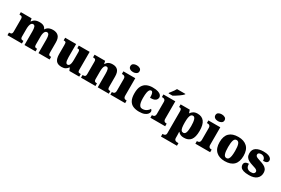

<svg xmlns="http://www.w3.org/2000/svg" viewBox="117 -2208 5647 3859"><g transform="rotate(30 2940.5 -278.0)"><path d="M14 0V-61H18Q41 -61 56 -65.5Q71 -70 79 -84.5Q87 -99 87 -128V-417Q87 -444 79 -457.5Q71 -471 56 -475.5Q41 -480 19 -480H15V-536H264L277 -472H282Q295 -493 315 -511Q335 -529 367 -540Q399 -551 447 -551Q485 -551 513 -542.5Q541 -534 561 -516.5Q581 -499 592 -472H597Q608 -493 628.5 -511Q649 -529 681 -540Q713 -551 756 -551Q839 -551 884 -506Q929 -461 929 -360V-131Q929 -101 934.5 -86Q940 -71 953 -66Q966 -61 988 -61H992V0H734V-317Q734 -381 720.5 -416Q707 -451 673 -451Q649 -451 633.5 -432Q618 -413 610.5 -381.5Q603 -350 603 -312V-131Q603 -101 608.5 -86Q614 -71 627 -66Q640 -61 662 -61H666V0H409V-317Q409 -381 397 -416Q385 -451 350 -451Q325 -451 310 -430Q295 -409 288 -375Q281 -341 281 -301V-125Q281 -98 288 -84.5Q295 -71 309 -66Q323 -61 345 -61H349V0Z M1273 10Q1181 10 1142 -39.5Q1103 -89 1103 -189V-402Q1103 -431 1100 -446.5Q1097 -462 1085.5 -468.5Q1074 -475 1048 -475H1044V-536H1298V-234Q1298 -192 1303 -159.5Q1308 -127 1319.5 -108.5Q1331 -90 1352 -90Q1376 -90 1390.5 -107.5Q1405 -125 1411.5 -157.5Q1418 -190 1418 -235V-417Q1418 -444 1411.5 -456.5Q1405 -469 1393 -472Q1381 -475 1364 -475H1360V-536H1612V-121Q1612 -93 1618.5 -80Q1625 -67 1638 -64Q1651 -61 1668 -61H1680V0H1451L1423 -64H1418Q1396 -30 1361 -10Q1326 10 1273 10Z M1721 0V-61H1725Q1748 -61 1763 -65.5Q1778 -70 1786 -84.5Q1794 -99 1794 -128V-412Q1794 -439 1787 -452.5Q1780 -466 1766 -470.5Q1752 -475 1730 -475H1726V-536H1972L1985 -472H1990Q2003 -493 2021 -511Q2039 -529 2068 -540Q2097 -551 2141 -551Q2221 -551 2262 -506Q2303 -461 2303 -360V-131Q2303 -101 2308.5 -86Q2314 -71 2327 -66Q2340 -61 2362 -61H2366V0H2109V-317Q2109 -381 2098 -416Q2087 -451 2055 -451Q2030 -451 2015.5 -430Q2001 -409 1995 -375Q1989 -341 1989 -301V-125Q1989 -98 1995.5 -84.5Q2002 -71 2016 -66Q2030 -61 2052 -61H2056V0Z M2402 0V-61H2414Q2433 -61 2447 -68Q2461 -75 2469 -91Q2477 -107 2477 -135V-409Q2477 -434 2468.5 -448Q2460 -462 2446 -468.5Q2432 -475 2414 -475H2395V-536H2671V-131Q2671 -105 2679 -89.5Q2687 -74 2701.5 -67.5Q2716 -61 2734 -61H2745V0ZM2569 -619Q2524 -619 2493.5 -639.5Q2463 -660 2463 -698Q2463 -739 2493.5 -758Q2524 -777 2569 -777Q2612 -777 2644 -758Q2676 -739 2676 -698Q2676 -660 2644 -639.5Q2612 -619 2569 -619Z M3070 10Q2991 10 2932 -15Q2873 -40 2840 -100.5Q2807 -161 2807 -267Q2807 -376 2842 -437.5Q2877 -499 2936 -525Q2995 -551 3068 -551Q3150 -551 3197 -535Q3244 -519 3264 -494.5Q3284 -470 3284 -444Q3284 -424 3273 -400Q3262 -376 3228 -359.5Q3194 -343 3125 -343Q3125 -380 3120.5 -411.5Q3116 -443 3105 -462.5Q3094 -482 3075 -482Q3053 -482 3037 -463Q3021 -444 3012 -397.5Q3003 -351 3003 -268Q3003 -203 3013 -159.5Q3023 -116 3044 -94Q3065 -72 3098 -72Q3154 -72 3194.5 -98Q3235 -124 3252 -161Q3268 -153 3274.5 -138.5Q3281 -124 3281 -110Q3281 -84 3259.5 -56Q3238 -28 3192 -9Q3146 10 3070 10Z M3331 0V-61H3343Q3362 -61 3376 -68Q3390 -75 3398 -91Q3406 -107 3406 -135V-409Q3406 -434 3397.5 -448Q3389 -462 3375 -468.5Q3361 -475 3343 -475H3324V-536H3600V-131Q3600 -105 3608 -89.5Q3616 -74 3630.5 -67.5Q3645 -61 3663 -61H3674V0ZM3403 -619Q3418 -638 3438 -664Q3458 -690 3477.5 -717Q3497 -744 3507 -766H3701V-756Q3692 -743 3668.5 -723Q3645 -703 3614 -681Q3583 -659 3551 -639.5Q3519 -620 3493 -606H3403Z M3704 221V160H3719Q3728 160 3743 156Q3758 152 3770 139Q3782 126 3782 100V-403Q3782 -435 3775.5 -450Q3769 -465 3757 -470Q3745 -475 3728 -475H3723V-536H3935L3959 -467H3963Q3984 -501 4021 -523.5Q4058 -546 4116 -546Q4216 -546 4268.5 -478Q4321 -410 4321 -264Q4321 -119 4269 -53Q4217 13 4113 13Q4064 13 4032.5 -1.5Q4001 -16 3979 -44H3973Q3974 -27 3975 -9Q3976 9 3976.5 27.5Q3977 46 3977 66V96Q3977 124 3989 137.5Q4001 151 4016 155.5Q4031 160 4039 160H4075V221ZM4053 -68Q4092 -68 4109 -114.5Q4126 -161 4126 -261Q4126 -356 4109.5 -409.5Q4093 -463 4056 -463Q4025 -463 4007.5 -439Q3990 -415 3983.5 -370.5Q3977 -326 3977 -264Q3977 -196 3983.5 -152.5Q3990 -109 4006.5 -88.5Q4023 -68 4053 -68Z M4375 0V-61H4387Q4406 -61 4420 -68Q4434 -75 4442 -91Q4450 -107 4450 -135V-409Q4450 -434 4441.5 -448Q4433 -462 4419 -468.5Q4405 -475 4387 -475H4368V-536H4644V-131Q4644 -105 4652 -89.5Q4660 -74 4674.5 -67.5Q4689 -61 4707 -61H4718V0ZM4542 -619Q4497 -619 4466.5 -639.5Q4436 -660 4436 -698Q4436 -739 4466.5 -758Q4497 -777 4542 -777Q4585 -777 4617 -758Q4649 -739 4649 -698Q4649 -660 4617 -639.5Q4585 -619 4542 -619Z M5057 10Q4928 10 4854 -60Q4780 -130 4780 -271Q4780 -412 4851 -481.5Q4922 -551 5060 -551Q5189 -551 5263 -481.5Q5337 -412 5337 -271Q5337 -130 5266 -60Q5195 10 5057 10ZM5059 -61Q5089 -61 5107 -85Q5125 -109 5132.5 -156Q5140 -203 5140 -271Q5140 -375 5121.5 -427Q5103 -479 5058 -479Q5013 -479 4995.5 -427Q4978 -375 4978 -271Q4978 -168 4996 -114.5Q5014 -61 5059 -61Z M5622 10Q5538 10 5490.5 -6Q5443 -22 5423.5 -49.5Q5404 -77 5404 -109Q5404 -138 5418 -155.5Q5432 -173 5456 -180.5Q5480 -188 5509 -188Q5509 -119 5541.5 -90Q5574 -61 5625 -61Q5673 -61 5692.5 -78Q5712 -95 5712 -117Q5712 -136 5699 -149.5Q5686 -163 5659.5 -174.5Q5633 -186 5592 -197Q5531 -215 5490.5 -237.5Q5450 -260 5430 -293.5Q5410 -327 5410 -378Q5410 -467 5474.5 -508.5Q5539 -550 5645 -550Q5714 -550 5755.5 -535.5Q5797 -521 5815.5 -499Q5834 -477 5834 -453Q5834 -417 5808 -399Q5782 -381 5725 -381Q5725 -430 5697 -455.5Q5669 -481 5628 -481Q5597 -481 5577 -469Q5557 -457 5557 -432Q5557 -414 5567.5 -400.5Q5578 -387 5604 -375.5Q5630 -364 5676 -350Q5730 -334 5771 -313Q5812 -292 5834.5 -259.5Q5857 -227 5857 -174Q5857 -92 5798 -41Q5739 10 5622 10Z"/></g></svg>

Font: Noto Serif Tibetan Black
Style: Regular
Weight: 900
Version: Version 2.103